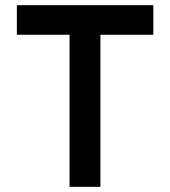

<svg xmlns="http://www.w3.org/2000/svg" viewBox="-20 -720 656 740"><path d="M248 0V-586H45V-700H571V-586H367V0Z"/></svg>

Font: Overpass Mono
Style: Bold
Weight: 700
Monospace: yes
Designer: Delve Withrington, Dave Bailey
Foundry: Delve Fonts LLC
Version: Version 4.000